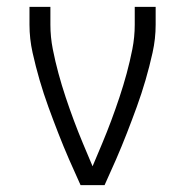

<svg xmlns="http://www.w3.org/2000/svg" viewBox="-20 -540 540 560"><path d="M285 0H215Q198 -37 181.5 -75Q165 -113 150 -151.5Q135 -190 121 -228.5Q107 -267 95.5 -306.5Q84 -346 75 -386.5Q66 -427 66 -468V-520H127V-468Q127 -432 134 -396.5Q141 -361 150.5 -326Q160 -291 171.5 -256.5Q183 -222 195.5 -188.5Q208 -155 222 -121.5Q236 -88 250 -55Q264 -88 278 -121.5Q292 -155 304.5 -188.5Q317 -222 328.5 -256.5Q340 -291 349.5 -326Q359 -361 366 -396.5Q373 -432 373 -468V-520H434V-468Q434 -427 425 -386.5Q416 -346 404.5 -306.5Q393 -267 379 -228.5Q365 -190 350 -151.5Q335 -113 318.5 -75Q302 -37 285 0Z"/></svg>

Font: Iosevka Term Curly Light
Style: Regular
Weight: 300
Designer: Belleve Invis
Foundry: Belleve Invis
Version: Version 32.3.0